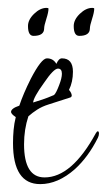

<svg xmlns="http://www.w3.org/2000/svg" viewBox="-20 -456 271 487"><path d="M82 11Q13 11 13 -93Q13 -110 14.5 -126.5Q16 -143 20 -159Q8 -167 8 -172Q8 -181 29 -188Q39 -218 58 -256Q85 -308 99 -308Q115 -308 123 -294Q129 -308 137 -308Q165 -308 165 -274Q165 -248 155 -228Q162 -220 162 -213Q162 -211 159 -209L103 -191Q87 -186 74.5 -178Q62 -170 52 -161Q41 -128 41 -90Q41 -6 93 -6Q162 -6 223 -118Q226 -123 228 -123Q231 -123 231 -117Q231 -112 228 -106Q204 -58 170 -27Q127 11 82 11ZM64 -196Q74 -199 87.5 -203.5Q101 -208 117 -215Q122 -219 130 -240Q137 -258 137 -269Q137 -282 127 -282Q116 -282 91 -245Q65 -209 64 -196ZM181 -365Q167 -365 167 -390Q167 -406 182.5 -421Q198 -436 214 -436Q219 -436 219 -434Q219 -425 213.5 -408Q208 -391 208 -384Q208 -365 181 -365ZM65 -365Q51 -365 51 -390Q51 -406 66.5 -421Q82 -436 98 -436Q103 -436 103 -434Q103 -425 97.5 -408Q92 -391 92 -384Q92 -365 65 -365Z"/></svg>

Font: Shalimar
Style: Regular
Weight: 400
Designer: Robert E. Leuschke
Foundry: Robert E. Leuschke
Version: Version 1.010; ttfautohint (v1.8.3)